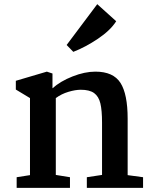

<svg xmlns="http://www.w3.org/2000/svg" viewBox="-20 -902 734 922"><path d="M447 -882 538 -800Q510 -756 450.5 -716Q391 -676 332 -653L300 -686ZM124 -61V-431L56 -472V-514L205 -558L232 -549V-478Q270 -512 328.5 -535Q387 -558 438 -558Q524 -558 558.5 -504Q593 -450 593 -332V-61L667 -51V0H397V-51L470 -62V-313Q470 -372 462 -405.5Q454 -439 432 -455Q410 -471 368 -471Q342 -471 308.5 -461Q275 -451 248 -431V-62L316 -51V0H60V-51Z"/></svg>

Font: Martel
Style: Bold
Weight: 700
Designer: Dan Reynolds
Foundry: Dan Reynolds
Version: Version 1.001; ttfautohint (v1.1) -l 5 -r 5 -G 72 -x 0 -D la